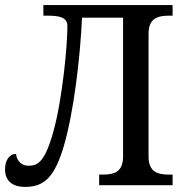

<svg xmlns="http://www.w3.org/2000/svg" viewBox="-20 -734 742 761"><path d="M80.1 6.8C117.2 6.8 147 -2.9 171.4 -28.3C195.8 -53.7 214.8 -94.2 232.9 -154.8C272 -288.1 297.4 -500 305.2 -664.1H467.8V-113.8C467.8 -50.8 430.7 -42 386.2 -42H373V0H664.1V-42H650.9C606 -42 568.8 -51.3 568.8 -113.8V-600.1C568.8 -662.6 606 -671.9 650.9 -671.9H664.1V-713.9H151.9V-671.9H167C211.9 -671.9 247.1 -667 247.1 -630.9C247.1 -592.8 242.7 -524.4 233.4 -445.8C223.6 -364.7 210.4 -281.2 192.9 -217.8C158.7 -90.8 129.4 -77.1 92.8 -77.1C59.1 -77.1 43.9 -106 43.9 -124C16.6 -124 0 -97.7 0 -63C0 -18.6 26.9 6.8 80.1 6.8Z"/></svg>

Font: The Erased English
Style: Regular
Weight: 400
Designer: Monotype Design team + ligartures altered by 180 Amsterdam
Foundry: Monotype Imaging Inc.
Version: Version 1.030;Glyphs 3.1.2 (3151)